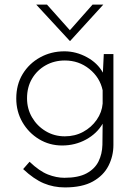

<svg xmlns="http://www.w3.org/2000/svg" viewBox="-20 -627 604 838"><path d="M263 191Q214 191 171 173Q128 155 81 111L109 79Q152 120 189 134.5Q226 149 261 149Q322 149 358 129.5Q394 110 410 77.5Q426 45 427 5L428 -87Q403 -44 355.5 -18Q308 8 251 8Q196 8 150.5 -19.5Q105 -47 78 -93.5Q51 -140 51 -197Q51 -258 79 -304Q107 -350 155 -376.5Q203 -403 261 -403Q312 -403 359 -377.5Q406 -352 429 -310L433 -391H475V6Q475 54 453.5 96.5Q432 139 385.5 165Q339 191 263 191ZM98 -198Q98 -152 120 -114.5Q142 -77 179.5 -54.5Q217 -32 263 -32Q307 -32 343 -51.5Q379 -71 402 -104Q425 -137 428 -175V-233Q416 -289 370 -326Q324 -363 263 -363Q217 -363 179.5 -342Q142 -321 120 -284Q98 -247 98 -198ZM185 -607 285 -495 384 -607H431L286 -448H285L138 -607Z"/></svg>

Font: Synthetic Light
Style: Regular
Weight: 300
Designer: Santiago Orozco
Foundry: Typemade
Version: Version 2.000; ttfautohint (v1.8.4.7-5d5b)